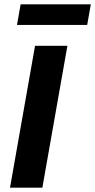

<svg xmlns="http://www.w3.org/2000/svg" viewBox="-20 -873 442 893"><path d="M177 0H26.5L143 -660H293.5ZM385.5 -757H59L76 -853H402.5Z"/></svg>

Font: Lucymar Sans
Style: Bold Italic
Weight: 700
Italic angle: -10°
Foundry: The League of Moveable Type (original font) / Main changes by Cristiano Sobral with portions from Mirco Monsees
Version: Version 2.00;August 30, 2020;FontCreator 13.0.0.2681 64-bit